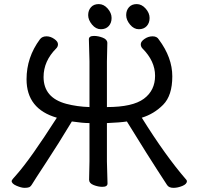

<svg xmlns="http://www.w3.org/2000/svg" viewBox="-20 -884 953 925"><path d="M815.9 21Q793.9 21 785.2 7.8Q774.9 -8.8 739.5 -62.5Q704.1 -116.2 591.3 -298.8Q561 -293.9 495.1 -291V-106L498 0Q498 16.1 473.1 16.1Q453.1 16.1 431.2 7.6Q409.2 -1 409.2 -18.1L411.1 -106.9V-291Q378.9 -291 326.2 -298.8Q261.2 -190.9 202.1 -101.1Q143.1 -11.2 135.5 2Q127.9 15.1 120.1 18.1Q112.3 21 98.1 21Q83 21 59.6 11Q36.1 1 36.1 -12.2Q36.1 -17.1 60.1 -43Q126 -117.2 253.9 -316.9Q107.9 -358.9 107.9 -502Q107.9 -607.9 172.4 -694.8Q183.1 -709 204.1 -709Q223.1 -709 241.2 -696.5Q259.3 -684.1 259.3 -670.9Q259.3 -659.2 251 -650.9Q189.9 -589.8 189.9 -513.2Q189.9 -413.1 299.3 -383.8Q351.1 -370.1 411.1 -368.2V-588.9L408.2 -694.8Q408.2 -710.9 433.1 -710.9Q453.1 -710.9 475.1 -702.4Q497.1 -693.8 497.1 -676.8L495.1 -587.9V-368.2Q619.1 -368.2 673.1 -408.2Q727.1 -448.2 727.1 -519Q727.1 -589.8 666 -650.9Q658.2 -659.2 658.2 -670.9Q658.2 -684.1 676.3 -696.5Q694.3 -709 715.3 -709Q736.3 -709 745.1 -693.8Q810.1 -606.9 810.1 -516.1Q810.1 -423.8 766.1 -379.4Q722.2 -335 663.1 -316.9Q777.3 -133.8 875 -21Q880.4 -16.1 880.4 -11.2Q880.4 2.9 858.2 12Q835.9 21 815.9 21ZM503.7 -758.3Q489.7 -743.2 465.8 -743.2Q441.9 -743.2 423.3 -765.6Q404.8 -788.1 404.8 -811Q404.8 -834 418.2 -849.1Q431.6 -864.3 455.8 -864.3Q480 -864.3 498.8 -842.8Q517.6 -821.3 517.6 -797.4Q517.6 -773.4 503.7 -758.3ZM686.8 -758.3Q672.9 -743.2 648.9 -743.2Q625 -743.2 606.4 -765.6Q587.9 -788.1 587.9 -811Q587.9 -834 601.3 -849.1Q614.7 -864.3 638.7 -864.3Q662.6 -864.3 681.6 -842.8Q700.7 -821.3 700.7 -797.4Q700.7 -773.4 686.8 -758.3Z"/></svg>

Font: LXGW WenKai GB Screen
Style: Regular
Weight: 400
Designer: LXGW / Fontworks Inc.
Foundry: LXGW / Fontworks Inc.
Version: Version 1.321;February 19, 2024;FontCreator 14.0.0.2901 64-b